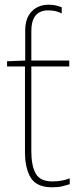

<svg xmlns="http://www.w3.org/2000/svg" viewBox="-20 -785 342 815"><path d="M187 -765Q142 -765 114.5 -736.5Q87 -708 87 -656V-528L10 -525V-503H86V-140Q86 -70 111 -30Q136 10 201 10Q226 10 243 6Q260 2 276 -3V-28Q244 -15 202 -15Q150 -15 131.5 -48.5Q113 -82 113 -143V-503H274V-528H113V-653Q113 -741 185 -741Q218 -741 242 -728V-754Q232 -758 219 -761.5Q206 -765 187 -765Z"/></svg>

Font: Noto Sans Display Thin
Style: Regular
Weight: 250
Designer: Monotype Design Team
Foundry: Monotype Imaging Inc.
Version: Version 1.900